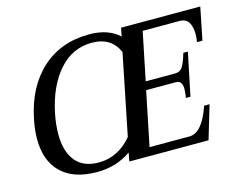

<svg xmlns="http://www.w3.org/2000/svg" viewBox="-99 -862 1276 1023"><g transform="rotate(-15 538.5 -350.0)"><path d="M1077 -700 1041 -521H1011Q1015 -545 1015 -566Q1015 -604 1000.5 -629Q986 -654 950 -654H747L693 -390H855Q884 -390 898 -413.5Q912 -437 926 -485H951L902 -249H877Q878 -256 880 -271.5Q882 -287 882 -297Q882 -344 847 -344H683L622 -46H842Q913 -46 960 -184H990L935 0H498L507 -47Q425 10 320 10Q190 10 122 -56Q54 -122 54 -242Q54 -292 66 -350Q100 -519 204.5 -614.5Q309 -710 467 -710Q570 -710 631 -654L640 -700ZM524 -128 614 -573Q575 -663 468 -663Q361 -663 286.5 -579Q212 -495 182 -350Q170 -289 170 -238Q170 -142 213 -89.5Q256 -37 341 -37Q448 -37 524 -128Z"/></g></svg>

Font: Taviraj Medium
Style: Italic
Weight: 500
Italic angle: -12°
Designer: Katatrad Team
Foundry: CadsonDemak
Version: Version 1.001